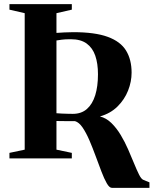

<svg xmlns="http://www.w3.org/2000/svg" viewBox="-20 -763 740 925"><path d="M519 142Q507 142 494.5 120.2Q482 98.5 468.8 63.8Q455.5 29 441 -10.5Q426.5 -50 410.8 -86.8Q395 -123.5 377.8 -148.8Q360.5 -174 341 -179.5Q331.5 -179.5 319.5 -179.5Q307.5 -179.5 295.5 -179.5Q283.5 -179.5 272.2 -179.8Q261 -180 252 -180V-42L326 -26.5V0H25.5V-26.5L99 -42V-699.5L25.5 -716.5V-743H326V-716.5L252 -699.5V-604.5Q270.5 -605.5 290.2 -606.8Q310 -608 333 -608Q437.5 -608 499 -585.5Q560.5 -563 587.2 -519.5Q614 -476 614 -413Q614 -369.5 597 -326.5Q580 -283.5 546.2 -250Q512.5 -216.5 461.5 -202Q492 -194.5 516.8 -170.2Q541.5 -146 561.5 -112.8Q581.5 -79.5 597.2 -43.5Q613 -7.5 626 24.5Q639 56.5 649.8 78Q660.5 99.5 670.5 103.5L700 115.5V142ZM331 -214.5Q372 -214.5 398.8 -238Q425.5 -261.5 438.8 -304.2Q452 -347 452 -405Q452 -457 439 -494.8Q426 -532.5 397.5 -553.2Q369 -574 321.5 -574Q293 -574 277.5 -571.8Q262 -569.5 252 -568V-217.5Q263 -216.5 278.5 -215.8Q294 -215 308.8 -214.8Q323.5 -214.5 331 -214.5Z"/></svg>

Font: Merriweather 120pt
Style: Bold
Weight: 700
Designer: Eben Sorkin
Foundry: Eben Sorkin
Version: Version 2.100